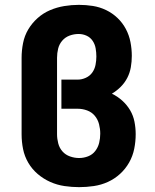

<svg xmlns="http://www.w3.org/2000/svg" viewBox="-20 -763 640 791"><path d="M306 8Q276 8 245.5 3.5Q215 -1 187 -13.5Q159 -26 135.5 -46Q112 -66 96.5 -92.5Q81 -119 75 -149Q69 -179 69 -210V-525Q69 -555 75 -585.5Q81 -616 96.5 -642Q112 -668 135 -688.5Q158 -709 186 -721Q214 -733 244.5 -738Q275 -743 305 -743Q334 -743 362.5 -738.5Q391 -734 417 -721.5Q443 -709 464 -689Q485 -669 498.5 -643.5Q512 -618 517.5 -589.5Q523 -561 523 -533Q523 -509 519 -486Q515 -463 504.5 -442.5Q494 -422 477.5 -405.5Q461 -389 441 -377Q464 -366 483.5 -348.5Q503 -331 516 -309Q529 -287 534 -261.5Q539 -236 539 -210Q539 -180 533 -150Q527 -120 512 -93.5Q497 -67 474.5 -46.5Q452 -26 424.5 -13.5Q397 -1 366.5 3.5Q336 8 306 8ZM306 -112Q325 -112 343 -119Q361 -126 372.5 -141Q384 -156 388.5 -174.5Q393 -193 393 -212Q393 -212 393 -212Q393 -212 393 -213Q393 -232 388 -251.5Q383 -271 370.5 -286Q358 -301 339 -308Q320 -315 300 -315H233V-435H300Q317 -435 333.5 -442.5Q350 -450 360 -464Q370 -478 373.5 -495.5Q377 -513 377 -530Q377 -547 374 -564Q371 -581 361.5 -595Q352 -609 336.5 -616Q321 -623 304 -623Q285 -623 267 -616.5Q249 -610 236.5 -595.5Q224 -581 219.5 -562.5Q215 -544 215 -525V-210Q215 -191 220 -172Q225 -153 237.5 -139Q250 -125 268.5 -118.5Q287 -112 306 -112Z"/></svg>

Font: Iosevka Curly Heavy Extended
Style: Regular
Weight: 900
Width: 7
Monospace: yes
Designer: Belleve Invis
Foundry: Belleve Invis
Version: Version 11.1.0; ttfautohint (v1.8.3)